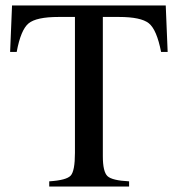

<svg xmlns="http://www.w3.org/2000/svg" viewBox="-20 -682 651 702"><path d="M593 -492H569Q553 -574 524 -597Q495 -620 415 -620H356V-111Q356 -54 373 -38Q390 -22 452 -19V0H160V-19Q223 -23 238.5 -40Q254 -57 254 -123V-620H194Q113 -620 84.5 -596.5Q56 -573 41 -492H17L24 -662H586Z"/></svg>

Font: STIX
Style: Regular
Weight: 400
Designer: MicroPress Inc., with final additions and corrections provided by Coen Hoffman, Elsevier (retired)
Version: Version 1.1.1